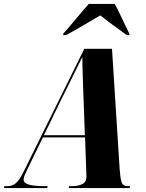

<svg xmlns="http://www.w3.org/2000/svg" viewBox="-77 -964 747 984"><path d="M-57 0 -54 -10H-38Q-14 -10 4.5 -25.5Q23 -41 46 -88L355 -714H497L536 -101Q539 -55 545.5 -32.5Q552 -10 577 -10H590L587 0H275L277 -10H296Q323 -10 344.5 -20.5Q366 -31 366 -58Q366 -63 365.5 -72Q365 -81 365 -89L359 -260H143L66 -102Q57 -83 50.5 -69Q44 -55 44 -44Q44 -26 70 -18Q96 -10 154 -10H167L165 0ZM233 -446 148 -271H358L351 -464Q350 -494 348.5 -533.5Q347 -573 346 -610.5Q345 -648 345 -672Q328 -636 297 -575Q266 -514 233 -446ZM247 -791Q278 -826 312 -867Q346 -908 378 -944H511Q522 -925 536 -895Q550 -865 564 -836.5Q578 -808 586 -791V-784H573Q486 -846 437 -885Q417 -874 387 -856Q357 -838 324 -819Q291 -800 262 -784H247Z"/></svg>

Font: Noto Serif Display ExtraCondensed Black
Style: Italic
Weight: 900
Width: 2
Italic angle: -12°
Designer: Monotype Design Team
Foundry: Monotype Imaging Inc.
Version: Version 2.009